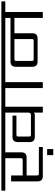

<svg xmlns="http://www.w3.org/2000/svg" viewBox="991 -1674 819 2882"><g transform="rotate(-90 1401.0 -232.5)"><path d="M514 157V65H605V157ZM1400 -622V-563H1240V0H1152V-134Q1142 -120 1116 -120H788Q710 -120 710 -199V-377Q710 -455 788 -455H1107V-396H824Q804 -396 798.5 -390Q793 -384 793 -365V-209Q793 -190 799 -184Q805 -178 824 -178H1112Q1134 -178 1143 -186.5Q1152 -195 1152 -217V-563H556V-321Q556 -243 477 -243H209V-90Q209 -71 215 -65Q221 -59 241 -59H636V0H198Q120 0 120 -79V-476H209V-302H437Q456 -302 462 -308Q468 -314 468 -333V-563H-20V-622Z M1770 -622V-563H1610V0H1521V-563H1361V-622Z M2256 -168V-426H1959Q1940 -426 1934 -420Q1928 -414 1928 -395V-168Q1928 -148 1934 -142.5Q1940 -137 1959 -137H2225Q2244 -137 2250 -142.5Q2256 -148 2256 -168ZM2822 -622V-563H2662V0H2573V-426H2343V-157Q2343 -78 2265 -78H1919Q1840 -78 1840 -157V-406Q1840 -485 1919 -485H2573V-563H1730V-622Z"/></g></svg>

Font: Sarpanch
Style: Regular
Weight: 400
Designer: Manushi Parikh (Devanagari and Latin), Jyotish Sonowal (Devanagari)
Foundry: Indian Type Foundry
Version: Version 2.004;PS 1.0;hotconv 1.0.78;makeotf.lib2.5.61930; tt